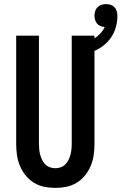

<svg xmlns="http://www.w3.org/2000/svg" viewBox="-20 -909 593 937"><path d="M250 8Q223 8 196 2.5Q169 -3 146 -17Q123 -31 105.5 -52.5Q88 -74 77.5 -99Q67 -124 63 -151Q59 -178 59 -205V-735H170V-205Q170 -192 171.5 -178.5Q173 -165 176.5 -152.5Q180 -140 186 -128Q192 -116 201.5 -106.5Q211 -97 224 -92.5Q237 -88 250 -88Q263 -88 276 -92.5Q289 -97 298.5 -106.5Q308 -116 314 -128Q320 -140 323.5 -152.5Q327 -165 328.5 -178.5Q330 -192 330 -205V-735H441V-205Q441 -178 437 -151Q433 -124 422.5 -99Q412 -74 394.5 -52.5Q377 -31 354 -17Q331 -3 304 2.5Q277 8 250 8ZM385 -639 368 -693Q387 -698 405 -704.5Q423 -711 439.5 -721Q456 -731 469.5 -745.5Q483 -760 491 -777Q480 -778 470 -782Q460 -786 453.5 -794Q447 -802 444 -812.5Q441 -823 441 -833Q441 -844 444.5 -855Q448 -866 456 -874Q464 -882 475 -885.5Q486 -889 497 -889Q509 -889 520 -885.5Q531 -882 539 -873.5Q547 -865 550 -853.5Q553 -842 553 -831Q553 -796 541 -763Q529 -730 505 -705Q481 -680 449.5 -664.5Q418 -649 385 -639Z"/></svg>

Font: Iosevka Fixed
Style: Bold
Weight: 700
Monospace: yes
Designer: Belleve Invis
Foundry: Belleve Invis
Version: Version 32.3.0